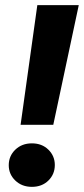

<svg xmlns="http://www.w3.org/2000/svg" viewBox="-20 -720 326 746"><path d="M60 -235 125 -700H286L187 -235ZM104 6Q65 6 39.5 -18.5Q14 -43 14 -78Q14 -114 39.5 -138.5Q65 -163 104 -163Q143 -163 168 -138.5Q193 -114 193 -79Q193 -43 168 -18.5Q143 6 104 6Z"/></svg>

Font: DM Sans 36pt Black
Style: Italic
Weight: 900
Italic angle: -10°
Designer: Colophon Foundry, Jonny Pinhorn
Foundry: Colophon Foundry
Version: Version 4.004;gftools[0.9.30]